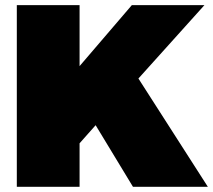

<svg xmlns="http://www.w3.org/2000/svg" viewBox="-20 -721 822 741"><path d="M44.9 0V-701.2H287.1V-465.8L488.8 -701.2H769L514.2 -418L782.2 0H493.2L349.1 -237.8L287.1 -168V0Z"/></svg>

Font: Trueno UltraBlack
Style: Regular
Weight: 950
Designer: Julieta Ulanovsky
Foundry: Julieta Ulanovsky
Version: Version 3.001b | FøM Fix